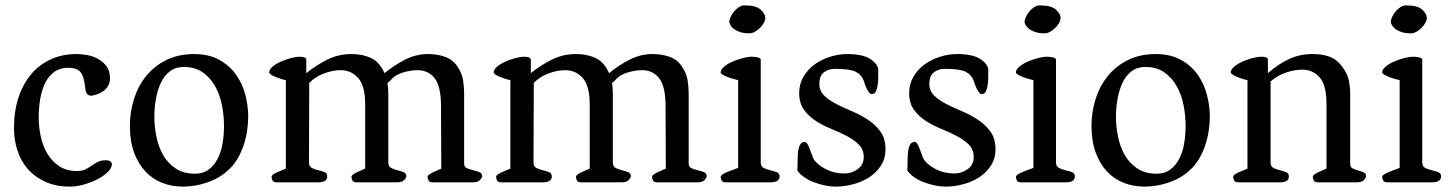

<svg xmlns="http://www.w3.org/2000/svg" viewBox="-20 -678 5397 714"><path d="M32 -202Q32 -264 48.5 -314.5Q65 -365 95 -401Q125 -437 168 -457Q211 -477 265 -477Q283 -477 305 -473Q327 -469 345.5 -458.5Q364 -448 376.5 -431Q389 -414 389 -387Q389 -371 382.5 -359.5Q376 -348 366 -340.5Q356 -333 344 -328.5Q332 -324 320 -322Q311 -322 305 -327.5Q299 -333 297 -351Q292 -397 278 -411.5Q264 -426 234 -426Q204 -426 183 -411.5Q162 -397 149 -371.5Q136 -346 130 -312.5Q124 -279 124 -240Q124 -204 132 -168.5Q140 -133 157 -105Q174 -77 201 -59.5Q228 -42 266 -42Q286 -42 298.5 -48.5Q311 -55 321.5 -62.5Q332 -70 343.5 -76Q355 -82 373 -82Q386 -82 391 -77.5Q396 -73 396 -68Q396 -53 380.5 -38Q365 -23 341.5 -11Q318 1 291 8.5Q264 16 241 16Q188 16 148.5 -2Q109 -20 83 -50Q57 -80 44.5 -119.5Q32 -159 32 -202Z M463 -210Q463 -261 478 -309Q493 -357 523 -394.5Q553 -432 598 -454.5Q643 -477 702 -477Q756 -477 794.5 -456Q833 -435 857 -401.5Q881 -368 892 -326.5Q903 -285 903 -244Q903 -220 899 -192.5Q895 -165 886 -138Q877 -111 862.5 -86.5Q848 -62 826 -43Q794 -14 749.5 1Q705 16 660 16Q619 16 583 2Q547 -12 520.5 -40.5Q494 -69 478.5 -111Q463 -153 463 -210ZM554 -244Q554 -208 561.5 -170.5Q569 -133 586 -102.5Q603 -72 632.5 -52Q662 -32 705 -32Q735 -32 755.5 -47Q776 -62 789 -87Q802 -112 807.5 -144Q813 -176 813 -210Q813 -247 805.5 -286Q798 -325 780.5 -356.5Q763 -388 734.5 -408.5Q706 -429 663 -429Q633 -429 612 -413Q591 -397 578.5 -370.5Q566 -344 560 -311Q554 -278 554 -244Z M990 -20Q990 -25 996.5 -29.5Q1003 -34 1012 -38Q1021 -42 1030 -45.5Q1039 -49 1043 -51V-380Q1023 -384 1002 -393Q981 -402 981 -409Q981 -419 993 -429.5Q1005 -440 1022.5 -448Q1040 -456 1060 -461.5Q1080 -467 1095 -467Q1117 -467 1119 -457V-406Q1155 -435 1196.5 -456Q1238 -477 1287 -477Q1328 -477 1359.5 -462.5Q1391 -448 1410 -406Q1445 -435 1486 -456Q1527 -477 1572 -477Q1604 -477 1633 -467.5Q1662 -458 1680 -432Q1698 -406 1702 -380Q1706 -354 1706 -329V-70Q1706 -57 1716.5 -52.5Q1727 -48 1739.5 -45Q1752 -42 1762.5 -38Q1773 -34 1773 -22Q1773 -17 1765 -8.5Q1757 0 1739 0H1589Q1577 0 1573.5 -7Q1570 -14 1570 -20Q1570 -25 1576.5 -29.5Q1583 -34 1591.5 -38Q1600 -42 1608.5 -45.5Q1617 -49 1621 -51L1620 -289Q1619 -359 1595.5 -388Q1572 -417 1533 -417Q1507 -417 1477.5 -408Q1448 -399 1431 -378L1421 -369Q1424 -348 1424 -329V-74Q1424 -59 1434.5 -53.5Q1445 -48 1457.5 -45Q1470 -42 1480.5 -38Q1491 -34 1491 -22Q1491 -17 1483 -8.5Q1475 0 1457 0H1306Q1294 0 1290.5 -7Q1287 -14 1287 -20Q1287 -25 1293.5 -29.5Q1300 -34 1308.5 -38Q1317 -42 1325.5 -45.5Q1334 -49 1338 -51V-289Q1338 -359 1312 -388Q1286 -417 1247 -417Q1217 -417 1185 -405Q1153 -393 1130 -370L1129 -74Q1129 -59 1139.5 -53.5Q1150 -48 1163 -45Q1176 -42 1186.5 -38Q1197 -34 1197 -22Q1197 0 1163 0H1009Q997 0 993.5 -7Q990 -14 990 -20Z M1825 -20Q1825 -25 1831.5 -29.5Q1838 -34 1847 -38Q1856 -42 1865 -45.5Q1874 -49 1878 -51V-380Q1858 -384 1837 -393Q1816 -402 1816 -409Q1816 -419 1828 -429.5Q1840 -440 1857.5 -448Q1875 -456 1895 -461.5Q1915 -467 1930 -467Q1952 -467 1954 -457V-406Q1990 -435 2031.5 -456Q2073 -477 2122 -477Q2163 -477 2194.5 -462.5Q2226 -448 2245 -406Q2280 -435 2321 -456Q2362 -477 2407 -477Q2439 -477 2468 -467.5Q2497 -458 2515 -432Q2533 -406 2537 -380Q2541 -354 2541 -329V-70Q2541 -57 2551.5 -52.5Q2562 -48 2574.5 -45Q2587 -42 2597.5 -38Q2608 -34 2608 -22Q2608 -17 2600 -8.5Q2592 0 2574 0H2424Q2412 0 2408.5 -7Q2405 -14 2405 -20Q2405 -25 2411.5 -29.5Q2418 -34 2426.5 -38Q2435 -42 2443.5 -45.5Q2452 -49 2456 -51L2455 -289Q2454 -359 2430.5 -388Q2407 -417 2368 -417Q2342 -417 2312.5 -408Q2283 -399 2266 -378L2256 -369Q2259 -348 2259 -329V-74Q2259 -59 2269.5 -53.5Q2280 -48 2292.5 -45Q2305 -42 2315.5 -38Q2326 -34 2326 -22Q2326 -17 2318 -8.5Q2310 0 2292 0H2141Q2129 0 2125.5 -7Q2122 -14 2122 -20Q2122 -25 2128.5 -29.5Q2135 -34 2143.5 -38Q2152 -42 2160.5 -45.5Q2169 -49 2173 -51V-289Q2173 -359 2147 -388Q2121 -417 2082 -417Q2052 -417 2020 -405Q1988 -393 1965 -370L1964 -74Q1964 -59 1974.5 -53.5Q1985 -48 1998 -45Q2011 -42 2021.5 -38Q2032 -34 2032 -22Q2032 0 1998 0H1844Q1832 0 1828.5 -7Q1825 -14 1825 -20Z M2660 -20Q2660 -25 2668 -30Q2676 -35 2687 -39.5Q2698 -44 2708.5 -47.5Q2719 -51 2725 -54V-380Q2715 -382 2703.5 -385.5Q2692 -389 2682.5 -393Q2673 -397 2666.5 -401Q2660 -405 2660 -409Q2660 -419 2672 -429.5Q2684 -440 2702 -448Q2720 -456 2740 -461.5Q2760 -467 2776 -467Q2785 -467 2796 -465Q2807 -463 2809 -457V-74Q2809 -59 2820 -53.5Q2831 -48 2844 -45Q2857 -42 2868 -38Q2879 -34 2879 -22Q2879 0 2845 0H2679Q2667 0 2663.5 -7Q2660 -14 2660 -20ZM2767 -554Q2745 -554 2730 -559.5Q2715 -565 2707 -572Q2699 -579 2695.5 -586Q2692 -593 2692 -596Q2692 -604 2697 -615Q2702 -626 2710 -635.5Q2718 -645 2728 -651.5Q2738 -658 2748 -658Q2792 -658 2809 -642Q2826 -626 2826 -612Q2826 -603 2820.5 -593Q2815 -583 2806.5 -574.5Q2798 -566 2787.5 -560Q2777 -554 2767 -554Z M2945 -44Q2946 -57 2946 -75.5Q2946 -94 2947.5 -110.5Q2949 -127 2954.5 -138.5Q2960 -150 2972 -150Q2978 -150 2982.5 -142.5Q2987 -135 2991 -124.5Q2995 -114 2998.5 -104Q3002 -94 3005 -88Q3016 -68 3048 -50.5Q3080 -33 3121 -33Q3147 -33 3169.5 -49Q3192 -65 3192 -94Q3192 -122 3174 -140Q3156 -158 3129.5 -172Q3103 -186 3072 -198.5Q3041 -211 3014.5 -228Q2988 -245 2970 -269.5Q2952 -294 2952 -332Q2952 -366 2968 -393Q2984 -420 3009.5 -438.5Q3035 -457 3067 -467Q3099 -477 3130 -477Q3190 -477 3218 -457.5Q3246 -438 3246 -418Q3246 -408 3246 -392.5Q3246 -377 3244 -362.5Q3242 -348 3237 -338Q3232 -328 3222 -328Q3216 -328 3210.5 -336Q3205 -344 3201 -353Q3196 -364 3192 -378Q3183 -401 3161.5 -411.5Q3140 -422 3084 -422Q3062 -422 3044.5 -409.5Q3027 -397 3027 -366Q3027 -340 3045 -322.5Q3063 -305 3090.5 -291Q3118 -277 3150 -263.5Q3182 -250 3209.5 -231.5Q3237 -213 3255 -187.5Q3273 -162 3273 -123Q3273 -89 3256.5 -63Q3240 -37 3213.5 -19.5Q3187 -2 3153.5 7Q3120 16 3087 16Q3068 16 3047 11.5Q3026 7 3006 -0.5Q2986 -8 2970 -19.5Q2954 -31 2945 -44Z M3354 -44Q3355 -57 3355 -75.5Q3355 -94 3356.5 -110.5Q3358 -127 3363.5 -138.5Q3369 -150 3381 -150Q3387 -150 3391.5 -142.5Q3396 -135 3400 -124.5Q3404 -114 3407.5 -104Q3411 -94 3414 -88Q3425 -68 3457 -50.5Q3489 -33 3530 -33Q3556 -33 3578.5 -49Q3601 -65 3601 -94Q3601 -122 3583 -140Q3565 -158 3538.5 -172Q3512 -186 3481 -198.5Q3450 -211 3423.5 -228Q3397 -245 3379 -269.5Q3361 -294 3361 -332Q3361 -366 3377 -393Q3393 -420 3418.5 -438.5Q3444 -457 3476 -467Q3508 -477 3539 -477Q3599 -477 3627 -457.5Q3655 -438 3655 -418Q3655 -408 3655 -392.5Q3655 -377 3653 -362.5Q3651 -348 3646 -338Q3641 -328 3631 -328Q3625 -328 3619.5 -336Q3614 -344 3610 -353Q3605 -364 3601 -378Q3592 -401 3570.5 -411.5Q3549 -422 3493 -422Q3471 -422 3453.5 -409.5Q3436 -397 3436 -366Q3436 -340 3454 -322.5Q3472 -305 3499.5 -291Q3527 -277 3559 -263.5Q3591 -250 3618.5 -231.5Q3646 -213 3664 -187.5Q3682 -162 3682 -123Q3682 -89 3665.5 -63Q3649 -37 3622.5 -19.5Q3596 -2 3562.5 7Q3529 16 3496 16Q3477 16 3456 11.5Q3435 7 3415 -0.5Q3395 -8 3379 -19.5Q3363 -31 3354 -44Z M3758 -20Q3758 -25 3766 -30Q3774 -35 3785 -39.5Q3796 -44 3806.5 -47.5Q3817 -51 3823 -54V-380Q3813 -382 3801.5 -385.5Q3790 -389 3780.5 -393Q3771 -397 3764.5 -401Q3758 -405 3758 -409Q3758 -419 3770 -429.5Q3782 -440 3800 -448Q3818 -456 3838 -461.5Q3858 -467 3874 -467Q3883 -467 3894 -465Q3905 -463 3907 -457V-74Q3907 -59 3918 -53.5Q3929 -48 3942 -45Q3955 -42 3966 -38Q3977 -34 3977 -22Q3977 0 3943 0H3777Q3765 0 3761.5 -7Q3758 -14 3758 -20ZM3865 -554Q3843 -554 3828 -559.5Q3813 -565 3805 -572Q3797 -579 3793.5 -586Q3790 -593 3790 -596Q3790 -604 3795 -615Q3800 -626 3808 -635.5Q3816 -645 3826 -651.5Q3836 -658 3846 -658Q3890 -658 3907 -642Q3924 -626 3924 -612Q3924 -603 3918.5 -593Q3913 -583 3904.5 -574.5Q3896 -566 3885.5 -560Q3875 -554 3865 -554Z M4039 -210Q4039 -261 4054 -309Q4069 -357 4099 -394.5Q4129 -432 4174 -454.5Q4219 -477 4278 -477Q4332 -477 4370.5 -456Q4409 -435 4433 -401.5Q4457 -368 4468 -326.5Q4479 -285 4479 -244Q4479 -220 4475 -192.5Q4471 -165 4462 -138Q4453 -111 4438.5 -86.5Q4424 -62 4402 -43Q4370 -14 4325.5 1Q4281 16 4236 16Q4195 16 4159 2Q4123 -12 4096.5 -40.5Q4070 -69 4054.5 -111Q4039 -153 4039 -210ZM4130 -244Q4130 -208 4137.5 -170.5Q4145 -133 4162 -102.5Q4179 -72 4208.5 -52Q4238 -32 4281 -32Q4311 -32 4331.5 -47Q4352 -62 4365 -87Q4378 -112 4383.5 -144Q4389 -176 4389 -210Q4389 -247 4381.5 -286Q4374 -325 4356.5 -356.5Q4339 -388 4310.5 -408.5Q4282 -429 4239 -429Q4209 -429 4188 -413Q4167 -397 4154.5 -370.5Q4142 -344 4136 -311Q4130 -278 4130 -244Z M4566 -20Q4566 -25 4572.5 -29.5Q4579 -34 4588 -38Q4597 -42 4606 -45.5Q4615 -49 4619 -51V-380Q4599 -384 4578 -393Q4557 -402 4557 -409Q4557 -419 4569 -429.5Q4581 -440 4598.5 -448Q4616 -456 4636 -461.5Q4656 -467 4671 -467Q4693 -467 4695 -457V-406Q4730 -437 4770.5 -457Q4811 -477 4862 -477Q4897 -477 4923.5 -467.5Q4950 -458 4970 -432Q4990 -406 4995.5 -380.5Q5001 -355 5001 -329V-68Q5001 -56 5010.5 -51.5Q5020 -47 5031 -44Q5042 -41 5051 -37Q5060 -33 5060 -22Q5060 -17 5052 -8.5Q5044 0 5026 0H4881Q4869 0 4865.5 -7Q4862 -14 4862 -20Q4862 -25 4868.5 -29.5Q4875 -34 4883.5 -38Q4892 -42 4900.5 -45.5Q4909 -49 4913 -51V-291Q4913 -361 4887.5 -390Q4862 -419 4823 -419Q4793 -419 4760.5 -407.5Q4728 -396 4705 -375V-74Q4705 -59 4715.5 -53.5Q4726 -48 4739 -45Q4752 -42 4762.5 -38Q4773 -34 4773 -22Q4773 0 4739 0H4585Q4573 0 4569.5 -7Q4566 -14 4566 -20Z M5120 -20Q5120 -25 5128 -30Q5136 -35 5147 -39.5Q5158 -44 5168.5 -47.5Q5179 -51 5185 -54V-380Q5175 -382 5163.5 -385.5Q5152 -389 5142.5 -393Q5133 -397 5126.5 -401Q5120 -405 5120 -409Q5120 -419 5132 -429.5Q5144 -440 5162 -448Q5180 -456 5200 -461.5Q5220 -467 5236 -467Q5245 -467 5256 -465Q5267 -463 5269 -457V-74Q5269 -59 5280 -53.5Q5291 -48 5304 -45Q5317 -42 5328 -38Q5339 -34 5339 -22Q5339 0 5305 0H5139Q5127 0 5123.5 -7Q5120 -14 5120 -20ZM5227 -554Q5205 -554 5190 -559.5Q5175 -565 5167 -572Q5159 -579 5155.5 -586Q5152 -593 5152 -596Q5152 -604 5157 -615Q5162 -626 5170 -635.5Q5178 -645 5188 -651.5Q5198 -658 5208 -658Q5252 -658 5269 -642Q5286 -626 5286 -612Q5286 -603 5280.5 -593Q5275 -583 5266.5 -574.5Q5258 -566 5247.5 -560Q5237 -554 5227 -554Z"/></svg>

Font: Asar
Style: Regular
Weight: 400
Designer: Eben Sorkin
Foundry: Eben Sorkin, Pria Ravichandran
Version: Version 1.003; ttfautohint (v1.3) -l 8 -r 50 -G 0 -x 0 -H 45